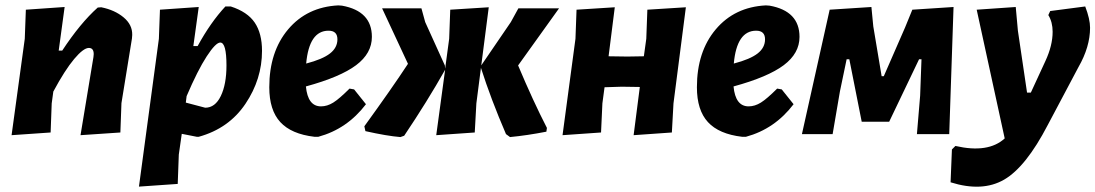

<svg xmlns="http://www.w3.org/2000/svg" viewBox="-20 -498 4068 713"><path d="M23 4 72 -354 76 -462 220 -472 198 -310H211Q278 -412 343 -470L356 -471Q406 -461 439 -433.5Q472 -406 471 -368L470 -355L431 -115L427 -6L279 4L327 -286L328 -297Q328 -320 310 -320Q290 -320 255.5 -279Q221 -238 178 -158L172 -114L168 -6Z M718 -472 698 -327H714Q762 -415 817 -474H837Q899 -454 926 -414Q953 -374 953 -309Q953 -204 891.5 -112.5Q830 -21 718 10H711L655 -1L644 76L640 185L496 195L570 -354L574 -462ZM798 -340Q781 -340 747.5 -288.5Q714 -237 673 -141L670 -117L742 -98Q779 -98 800 -141.5Q821 -185 821 -255Q821 -340 798 -340Z M1339 -111Q1269 -19 1162 10H1148Q1062 0 1021 -44.5Q980 -89 980 -174Q980 -306 1050 -389Q1120 -472 1236 -478L1250 -477Q1361 -457 1361 -361Q1361 -300 1302.5 -256Q1244 -212 1116 -177Q1123 -103 1172 -103Q1195 -103 1217.5 -117Q1240 -131 1278 -169L1295 -166ZM1200 -384Q1128 -384 1117 -262Q1178 -278 1205.5 -299.5Q1233 -321 1233 -352Q1233 -384 1200 -384Z M1467 11Q1417 7 1337 -11L1333 -29Q1436 -171 1495 -261L1399 -467H1545L1559 -416L1632 -255L1633 -243L1648 -354L1652 -462L1795 -471L1749 -114L1743 -6L1600 4L1633 -239Q1567 -122 1481 6ZM1874 11 1859 0Q1803 -130 1766 -246L1767 -255L1877 -416L1905 -467H2056L1904 -255Q1960 -122 2011 -23L2009 -9Q1937 5 1874 11Z M2263 -471 2240 -289 2310 -288 2371 -289 2380 -354 2384 -462 2527 -471 2481 -114 2475 -6 2333 4 2356 -175 2289 -176 2225 -174 2217 -114 2212 -6 2069 4 2117 -354 2121 -462Z M2927 -111Q2857 -19 2750 10H2736Q2650 0 2609 -44.5Q2568 -89 2568 -174Q2568 -306 2638 -389Q2708 -472 2824 -478L2838 -477Q2949 -457 2949 -361Q2949 -300 2890.5 -256Q2832 -212 2704 -177Q2711 -103 2760 -103Q2783 -103 2805.5 -117Q2828 -131 2866 -169L2883 -166ZM2788 -384Q2716 -384 2705 -262Q2766 -278 2793.5 -299.5Q2821 -321 2821 -352Q2821 -384 2788 -384Z M2958 0 3061 -462 3216 -472 3223 -400 3254 -215H3262L3341 -396L3368 -462L3521 -472L3505 0H3385L3397 -143L3402 -278H3393L3282 -46H3180L3134 -278H3124L3099 -158L3072 0Z M3752 -472 3760 -384 3794 -154H3808L3862 -271Q3889 -329 3889 -380Q3889 -416 3873 -442L3880 -457L4010 -474Q4028 -427 4028 -395Q4028 -324 3985 -249L3871 -34Q3790 122 3709 169Q3628 216 3510 179L3515 57L3528 44Q3650 72 3711 16L3607 -462Z"/></svg>

Font: Alegreya Sans SC ExtraBold
Style: Italic
Weight: 800
Italic angle: -7°
Designer: Juan Pablo del Peral
Foundry: Huerta Tipografica
Version: Version 2.007